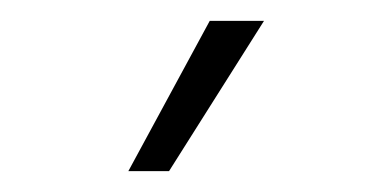

<svg xmlns="http://www.w3.org/2000/svg" viewBox="-20 -804 376 184"><path d="M103 -640H142L233 -784H181Z"/></svg>

Font: Plus Jakarta Sans ExtraLight
Style: Regular
Weight: 200
Designer: Gumpita Rahayu
Foundry: Tokotype
Version: Version 2.004; ttfautohint (v1.8.3)